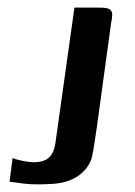

<svg xmlns="http://www.w3.org/2000/svg" viewBox="-20 -480 353 503"><path d="M234 -149Q231 -130 227.5 -105.5Q224 -81 220 -65Q213 -44 197 -29Q181 -14 160 -6.5Q139 1 113 2Q94 3 77 3Q60 3 42.5 1Q25 -1 5 -4L13 -66Q22 -62 39.5 -58.5Q57 -55 68 -55Q95 -55 108 -67Q121 -79 125 -104L175 -460H242Q261 -460 267.5 -455.5Q274 -451 274 -441.5Q274 -432 271 -419Z"/></svg>

Font: Genos Medium
Style: Italic
Weight: 500
Italic angle: -8°
Designer: Robert E. Leuschke
Foundry: Robert E. Leuschke
Version: Version 1.010